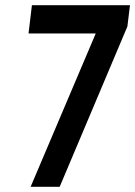

<svg xmlns="http://www.w3.org/2000/svg" viewBox="-20 -720 521 740"><path d="M481 -700 471 -618 210 0H98L349 -591H90L103 -700Z"/></svg>

Font: Kulim Park SemiBold
Style: Italic
Weight: 600
Italic angle: -8°
Designer: Noponies / Dale Sattler
Foundry: Noponies
Version: Version 1.000; ttfautohint (v1.8.3)